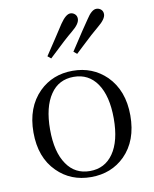

<svg xmlns="http://www.w3.org/2000/svg" viewBox="-91 -884 776 968"><g transform="rotate(-10 297.0 -400.5)"><path d="M124 -54Q49 -128 49 -256.5Q49 -385 125 -461Q194 -529 297 -529Q399 -529 469 -461Q545 -385 545 -257Q545 -128 470 -53Q401 15 297 15Q193 15 124 -54ZM416 -78Q460 -141 460 -256.5Q460 -372 416 -436Q373 -498 297 -498Q220 -498 178 -436Q134 -372 134 -256.5Q134 -141 178 -78Q220 -16 296.5 -16Q373 -16 416 -78ZM202 -609 185 -623Q202 -650 238 -703Q269 -750 283 -772Q313 -816 336 -816Q349 -816 359 -807Q369 -798 369 -783Q369 -757 328 -724Q290 -693 218 -624Q207 -614 202 -609ZM335 -609 318 -623Q339 -656 381 -719Q406 -755 417 -772Q445 -816 469 -816Q483 -816 493 -807Q503 -798 503 -783Q503 -758 461 -724Q429 -698 369 -641Q346 -620 335 -609Z"/></g></svg>

Font: GenRyuMin TW R
Style: Regular
Weight: 400
Version: Version 1.501;PS 1;hotconv 16.6.51;makeotf.lib2.5.65220